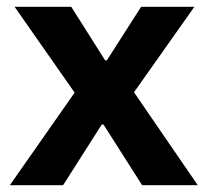

<svg xmlns="http://www.w3.org/2000/svg" viewBox="-20 -546 612 566"><path d="M9 0 200 -273 23 -526H190L290 -368H295L396 -526H553L375 -274L563 0H399L285 -179H280L166 0Z"/></svg>

Font: Archivo SemiBold
Style: Bold
Weight: 700
Version: Version 2.001